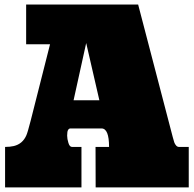

<svg xmlns="http://www.w3.org/2000/svg" viewBox="-20 -812 842 832"><path d="M728.5 -218.3Q732.4 -203.1 735.1 -195.3Q737.8 -187.5 743.2 -181.4Q748.5 -175.3 755.9 -175.3H797.9V0H394.5L394 -175.3H452.6Q452.6 -255.4 419.9 -255.4H285.6Q279.3 -255.4 275.9 -250.2Q272.5 -245.1 272 -239.7Q271.5 -234.4 271 -224.1Q271 -210.4 276.4 -192.9Q281.7 -175.3 292 -175.3H333V0H2V-175.3Q23.4 -175.3 40 -179.2Q78.1 -188.5 94.2 -225.6Q99.6 -237.3 112.8 -288.6L196.8 -620.1H93.3V-792.5H578.6ZM410.6 -377.4 353.5 -625.5 298.8 -377.4Z"/></svg>

Font: Bevan
Style: Regular
Weight: 400
Foundry: vernon adams
Version: Version 1.000